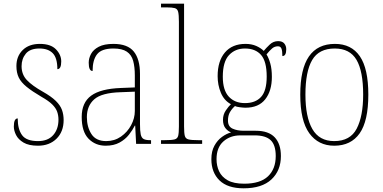

<svg xmlns="http://www.w3.org/2000/svg" viewBox="-20 -780 2076 1041"><path d="M186 10Q136 10 107.5 -7Q79 -24 67 -48Q55 -72 55 -94Q55 -138 76 -138Q76 -80 99.5 -47.5Q123 -15 186 -15Q240 -15 268.5 -47.5Q297 -80 297 -131Q297 -154 290 -174Q283 -194 263.5 -213.5Q244 -233 205 -255Q154 -285 124 -309.5Q94 -334 81.5 -360Q69 -386 69 -422Q69 -475 103 -508.5Q137 -542 196 -542Q255 -542 283.5 -512.5Q312 -483 312 -447Q312 -405 291 -405Q291 -466 266 -491.5Q241 -517 194 -517Q143 -517 120 -489Q97 -461 97 -421Q97 -376 126 -345.5Q155 -315 212 -283Q258 -257 282.5 -233Q307 -209 316 -184Q325 -159 325 -129Q325 -66 286.5 -28Q248 10 186 10Z M553 10Q497 10 460 -28Q423 -66 423 -146Q423 -224 474.5 -261.5Q526 -299 636 -303L711 -306V-371Q711 -417 702 -450Q693 -483 667.5 -500Q642 -517 595 -517Q531 -517 506.5 -486Q482 -455 482 -395Q461 -395 461 -440Q461 -464 473.5 -487.5Q486 -511 515.5 -526.5Q545 -542 595 -542Q672 -542 705.5 -500.5Q739 -459 739 -379V-107Q739 -70 743 -51.5Q747 -33 758.5 -26.5Q770 -20 794 -20H799V0H718L713 -99H711Q699 -75 679 -49.5Q659 -24 628 -7Q597 10 553 10ZM556 -15Q601 -15 636 -39.5Q671 -64 691 -101.5Q711 -139 711 -178V-283L634 -280Q531 -277 491 -241.5Q451 -206 451 -145Q451 -92 475.5 -53.5Q500 -15 556 -15Z M853 0V-20H873Q910 -20 926 -24Q942 -28 946 -43.5Q950 -59 950 -94V-662Q950 -699 946 -715.5Q942 -732 927.5 -736Q913 -740 883 -740H853V-760H978V-94Q978 -59 982 -43.5Q986 -28 1002.5 -24Q1019 -20 1055 -20H1076V0Z M1301 241Q1214 241 1170 198Q1126 155 1126 83Q1126 40 1142.5 10Q1159 -20 1184 -38Q1209 -56 1233 -62Q1215 -69 1202 -85.5Q1189 -102 1189 -131Q1189 -159 1204.5 -181.5Q1220 -204 1232 -215Q1195 -235 1177.5 -277Q1160 -319 1160 -367Q1160 -449 1199.5 -495.5Q1239 -542 1311 -542Q1344 -542 1369 -531Q1394 -520 1410 -504Q1423 -520 1442.5 -538.5Q1462 -557 1488 -557Q1511 -557 1521.5 -544Q1532 -531 1532 -513Q1532 -476 1511 -476Q1511 -504 1506 -516.5Q1501 -529 1487 -529Q1469 -529 1455.5 -517.5Q1442 -506 1425 -485Q1437 -466 1445.5 -436Q1454 -406 1454 -363Q1454 -287 1418 -241.5Q1382 -196 1311 -196Q1300 -196 1280.5 -198.5Q1261 -201 1254 -205Q1238 -191 1227 -172.5Q1216 -154 1216 -126Q1216 -94 1241 -82.5Q1266 -71 1302 -71H1367Q1436 -71 1469.5 -35.5Q1503 0 1503 66Q1503 145 1451.5 193Q1400 241 1301 241ZM1308 -221Q1365 -221 1395.5 -254.5Q1426 -288 1426 -365Q1426 -447 1395.5 -482Q1365 -517 1308 -517Q1255 -517 1221.5 -481Q1188 -445 1188 -364Q1188 -291 1220.5 -256Q1253 -221 1308 -221ZM1304 216Q1391 216 1433 176Q1475 136 1475 66Q1475 6 1447.5 -20Q1420 -46 1361 -46H1283Q1228 -46 1191 -13Q1154 20 1154 83Q1154 119 1168 149Q1182 179 1214.5 197.5Q1247 216 1304 216Z M1792 10Q1706 10 1657 -57.5Q1608 -125 1608 -267Q1608 -406 1655 -474Q1702 -542 1796 -542Q1885 -542 1931 -475Q1977 -408 1977 -267Q1977 -124 1930 -57Q1883 10 1792 10ZM1792 -15Q1879 -15 1914 -82.5Q1949 -150 1949 -267Q1949 -394 1913 -455.5Q1877 -517 1795 -517Q1709 -517 1672.5 -454.5Q1636 -392 1636 -267Q1636 -146 1673.5 -80.5Q1711 -15 1792 -15Z"/></svg>

Font: Noto Serif Ethiopic SemiCondensed Thin
Style: Regular
Weight: 100
Width: 4
Designer: Monotype Design Team
Foundry: Monotype Imaging Inc.
Version: Version 2.102; ttfautohint (v1.8.4.7-5d5b)